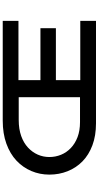

<svg xmlns="http://www.w3.org/2000/svg" viewBox="330 -1070 740 1441"><g transform="rotate(-90 700.5 -350.0)"><path d="M495 0Q402 0 330 -27Q258 -54 209.5 -101.5Q161 -149 135.5 -213Q110 -277 110 -350Q110 -422 137 -485.5Q164 -549 215 -597Q266 -645 342 -672.5Q418 -700 515 -700H1264V-582H819V-417H1209V-301H819V-118H1264V0ZM242 -350Q242 -304 259 -262.5Q276 -221 309.5 -189Q343 -157 391.5 -138.5Q440 -120 504 -120H691V-580H520Q452 -580 400 -561.5Q348 -543 313 -510.5Q278 -478 260 -437Q242 -396 242 -350Z"/></g></svg>

Font: Lexend Tera Medium
Style: Regular
Weight: 500
Designer: Bonnie Shaver-Troup, Thomas Jockin
Foundry: Lexend
Version: Version 1.007